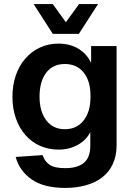

<svg xmlns="http://www.w3.org/2000/svg" viewBox="-20 -760 663 942"><path d="M300 162Q195 162 135 120Q75 78 57 10L189 1Q199 32 223.5 48.5Q248 65 300 65Q360 65 391.5 39Q423 13 423 -44V-112Q404 -73 362 -49.5Q320 -26 268 -26Q218 -26 176.5 -44.5Q135 -63 105 -97Q75 -131 58 -179Q41 -227 41 -285Q41 -342 57.5 -390Q74 -438 104 -472.5Q134 -507 175.5 -526.5Q217 -546 266 -546Q324 -546 365.5 -520.5Q407 -495 427 -451V-534H552V-47Q552 4 534 43.5Q516 83 483 109Q450 135 403.5 148.5Q357 162 300 162ZM298 -126Q356 -126 390 -168.5Q424 -211 424 -286Q425 -361 391 -403.5Q357 -446 298 -446Q239 -446 206.5 -403Q174 -360 174 -286Q174 -212 207.5 -169Q241 -126 298 -126ZM145 -740H239L303 -651L368 -740H461L367 -594H239Z"/></svg>

Font: Geist SemBd
Style: Regular
Weight: 400
Designer: Basement.studio, Andrés Briganti, Mateo Zaragoza
Foundry: Basement.studio, Vercel, Andrés Briganti, Guido Ferreyra, Mateo Zaragoza
Version: Version 1.401